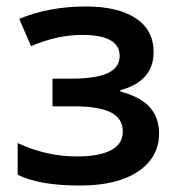

<svg xmlns="http://www.w3.org/2000/svg" viewBox="-20 -570 559 600"><path d="M201.2 -324.2Q279.8 -324.2 316.9 -341.6Q354 -358.9 354 -395Q354 -460.9 236.8 -460.9Q158.7 -460.9 77.1 -425.8L40 -511.2Q134.3 -549.8 248 -549.8Q348.6 -549.8 404.3 -512.9Q460 -476.1 460 -407.2Q460 -316.4 356 -288.1V-284.2Q420.9 -266.6 449 -233.9Q477.1 -201.2 477.1 -152.8Q477.1 -78.6 411.9 -34.4Q346.7 9.8 230 9.8Q102.5 9.8 35.2 -23.9V-123Q124.5 -81.1 220.2 -81.1Q289.1 -81.1 326.4 -100.3Q363.8 -119.6 363.8 -159.2Q363.8 -199.7 326.2 -218.8Q288.6 -237.8 210 -237.8H144V-324.2Z"/></svg>

Font: JBL Sans
Style: Semibold
Weight: 600
Version: Version 1.10